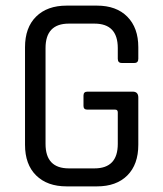

<svg xmlns="http://www.w3.org/2000/svg" viewBox="-20 -663 581 683"><path d="M325 0H217Q148 0 108.5 -39Q69 -78 69 -148V-495Q69 -565 108.5 -604Q148 -643 217 -643H325Q394 -643 433 -603.5Q472 -564 472 -495V-454Q472 -439 458 -439H413Q399 -439 399 -454V-492Q399 -579 316 -579H225Q142 -579 142 -492V-151Q142 -64 225 -64H316Q399 -64 399 -151V-263Q399 -273 390 -273H291Q277 -273 277 -286V-323Q277 -337 291 -337H452Q472 -337 472 -316V-148Q472 -78 433 -39Q394 0 325 0Z"/></svg>

Font: Rajdhani Medium
Style: Regular
Weight: 500
Designer: Satya Rajpurohit, Jyotish Sonowal
Foundry: Indian Type Foundry
Version: Version 1.201 February 1, 2022